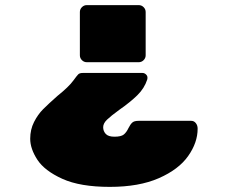

<svg xmlns="http://www.w3.org/2000/svg" viewBox="-20 -571 890 750"><path d="M292 -355V-524Q292 -535 300 -543Q308 -551 319 -551H522Q533 -551 541 -543Q549 -535 549 -524V-355Q549 -344 541 -336Q533 -328 522 -328H319Q308 -328 300 -336Q292 -344 292 -355ZM98 -29Q98 -65 113 -94.5Q128 -124 148.5 -144.5Q169 -165 204 -196Q249 -232 267 -257Q280 -275 285.5 -280.5Q291 -286 303 -286H537Q544 -286 550 -280.5Q556 -275 556 -268Q556 -263 555 -260Q544 -226 516.5 -199Q489 -172 446 -142Q413 -118 398 -103.5Q383 -89 383 -74Q383 -59 393 -48Q403 -37 427 -37Q453 -37 463.5 -45.5Q474 -54 482 -71Q489 -85 496.5 -92Q504 -99 521 -99H727Q738 -99 745 -90Q752 -81 752 -69V-68Q752 -14 715 38.5Q678 91 600.5 125Q523 159 409 159Q293 159 223.5 127.5Q154 96 126 53Q98 10 98 -29Z"/></svg>

Font: Rubik Mono One
Style: Regular
Weight: 400
Designer: Hubert and Fischer with Elvire Volk Leonovitch (Cyrillic Expansion: Cyreal)
Foundry: Hubert and Fischer with Elvire Volk Leonovitch
Version: Version 2.000